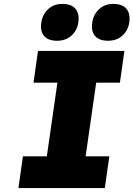

<svg xmlns="http://www.w3.org/2000/svg" viewBox="-20 -960 681 980"><path d="M74 0 97 -162H219L273 -538H151L174 -700H615L592 -538H471L417 -162H538L515 0ZM531 -752Q486 -752 465 -776.5Q444 -801 451 -846Q457 -886 485.5 -913Q514 -940 558 -940Q604 -940 625 -915.5Q646 -891 640 -846Q634 -805 605 -778.5Q576 -752 531 -752ZM271 -752Q226 -752 205 -776.5Q184 -801 191 -846Q197 -886 225.5 -913Q254 -940 298 -940Q344 -940 365 -915.5Q386 -891 380 -846Q374 -805 345 -778.5Q316 -752 271 -752Z"/></svg>

Font: Lexend ExtBd
Style: Italic
Weight: 800
Italic angle: -8.13011°
Designer: Bonnie Shaver-Troup, Thomas Jockin
Foundry: Lexend
Version: Version 1.007